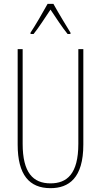

<svg xmlns="http://www.w3.org/2000/svg" viewBox="-20 -970 526 1000"><path d="M258 -950H228C204 -906 160 -831 139 -800V-793H155C182 -826 218 -883 243 -920C270 -880 304 -827 332 -793H347V-800C335 -819 284 -903 258 -950ZM414 -217V-714H388V-221C388 -63 328 -15 243 -15C152 -15 98 -71 98 -221V-714H72V-217C72 -59 133 10 243 10C338 10 414 -42 414 -217Z"/></svg>

Font: Noto Sans Devanagari ExtraCondensed Thin
Style: Regular
Weight: 100
Width: 2
Designer: Jelle Bosma - Monotype Design Team
Foundry: Monotype Imaging Inc.
Version: Version 2.004